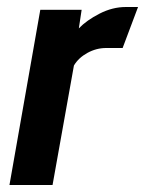

<svg xmlns="http://www.w3.org/2000/svg" viewBox="-20 -528 414 548"><path d="M95 -500H213L205 -447Q227 -470 264 -489Q301 -508 339 -508H374L330 -391H283Q255 -391 229.5 -377Q204 -363 191 -341L130 0H7Z"/></svg>

Font: Cabin
Style: Bold Italic
Weight: 700
Italic angle: -7°
Designer: Pablo Impallari
Foundry: Pablo Impallari. http://www.impallari.com Igino Marini. http://www.ikern.com
Version: Version 2.200